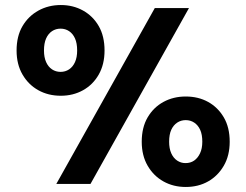

<svg xmlns="http://www.w3.org/2000/svg" viewBox="-20 -732 979 764"><path d="M204 0 596 -700H732L340 0ZM719 12Q670 12 630.5 -10Q591 -32 567.5 -72.5Q544 -113 544 -168Q544 -225 567.5 -265Q591 -305 630.5 -326.5Q670 -348 719 -348Q769 -348 808 -326.5Q847 -305 870.5 -265Q894 -225 894 -168Q894 -113 870.5 -72.5Q847 -32 808 -10Q769 12 719 12ZM718 -83Q738 -83 752.5 -93Q767 -103 776 -122Q785 -141 785 -168Q785 -197 776.5 -215.5Q768 -234 753 -244Q738 -254 719 -254Q700 -254 685 -244Q670 -234 661.5 -215.5Q653 -197 653 -168Q653 -141 661.5 -122Q670 -103 685 -93Q700 -83 718 -83ZM222 -351Q172 -351 132.5 -373Q93 -395 69.5 -435.5Q46 -476 46 -531Q46 -588 69.5 -628Q93 -668 133 -690Q173 -712 222 -712Q271 -712 310.5 -690Q350 -668 373 -628Q396 -588 396 -531Q396 -476 373 -435.5Q350 -395 310.5 -373Q271 -351 222 -351ZM221 -446Q240 -446 255 -456Q270 -466 278.5 -485Q287 -504 287 -531Q287 -560 278.5 -579Q270 -598 255 -608Q240 -618 221 -618Q202 -618 187 -608Q172 -598 163.5 -579Q155 -560 155 -531Q155 -504 163.5 -485Q172 -466 187 -456Q202 -446 221 -446Z"/></svg>

Font: DM Sans 11pt ExtraBold
Style: Regular
Weight: 800
Version: Version 4.004;gftools[0.9.30]